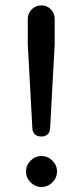

<svg xmlns="http://www.w3.org/2000/svg" viewBox="-20 -708 314 732"><path d="M103.5 -216.8 85.9 -539.1V-635.7Q85.9 -657.2 101.1 -672.4Q116.2 -687.5 137.7 -687.5Q159.2 -687.5 173.8 -672.4Q188.5 -657.2 188.5 -635.7V-539.1L170.9 -216.8Q169.9 -203.1 161.1 -195.3Q152.3 -187.5 137.7 -187.5Q123 -187.5 113.8 -195.3Q104.5 -203.1 103.5 -216.8ZM137.7 -113.3Q162.1 -113.3 179.7 -95.7Q197.3 -78.1 197.3 -54.7Q197.3 -30.3 179.7 -12.7Q162.1 4.9 137.7 4.9Q114.3 4.9 96.7 -12.7Q79.1 -30.3 79.1 -54.7Q79.1 -78.1 96.7 -95.7Q114.3 -113.3 137.7 -113.3Z"/></svg>

Font: jf-openhuninn-2.0
Style: Regular
Weight: 400
Designer: [Kosugi Maru]
Designed by MOTOYA      

[Varela Round]
Joe Prince (Latin component); Avraham Cornfeld (Hebrew component)
Foundry: justfont CO.,LTD.
Version: 2.0